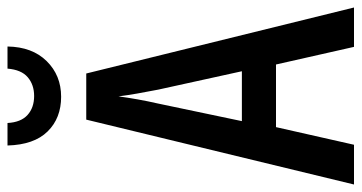

<svg xmlns="http://www.w3.org/2000/svg" viewBox="-246 -718 964 512"><g transform="rotate(-90 236.0 -462.0)"><path d="M367 0 320 -208H153L106 0H0L173 -714H296L472 0ZM253 -522Q247 -553 242.5 -578.5Q238 -604 235 -628Q232 -605 227 -577Q222 -549 216 -523L169 -299H302ZM368 -924Q367 -858 329 -819.5Q291 -781 234 -781Q177 -781 141.5 -817Q106 -853 104 -924H164Q166 -888 185.5 -870.5Q205 -853 236 -853Q266 -853 286 -870Q306 -887 309 -924Z"/></g></svg>

Font: Noto Sans Tamil ExtraCondensed Medium
Style: Regular
Weight: 500
Width: 2
Designer: Jelle Bosma - Monotype Design Team
Foundry: Monotype Imaging Inc.
Version: Version 2.004; ttfautohint (v1.8.4.7-5d5b)